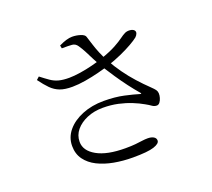

<svg xmlns="http://www.w3.org/2000/svg" viewBox="-133 -939 1266 1148"><g transform="rotate(-20 500.0 -365.5)"><path d="M527.2 36Q464.9 36 407.5 25.5Q350.2 14.9 305.2 -7.6Q260.2 -30.2 234.1 -66.2Q207.9 -102.2 207.9 -152.9Q207.9 -207 243.3 -249.6Q278.7 -292.1 339.9 -316.9Q401.1 -341.8 476.9 -341.8Q548.4 -341.8 604.8 -329.4Q661.2 -316.9 695.1 -306.4Q709.6 -302.6 700.1 -312.9Q672.6 -344.7 644.7 -381.6Q616.7 -418.6 589.6 -459Q562.5 -499.5 536.3 -540.6Q520 -568.9 505.3 -597.7Q490.7 -626.5 477.1 -653.1Q463.4 -679.7 449.3 -699.8Q436.3 -719.8 414.7 -721.7Q393 -723.5 349.8 -722.9L346 -742.3Q371.4 -754.7 392.6 -761Q413.9 -767.2 430.3 -767.2Q457.6 -767.2 482.9 -759Q508.2 -750.8 512.4 -737.2Q520.7 -711.8 529.2 -684.2Q537.7 -656.6 550.4 -625.4Q563.1 -594.2 583.2 -558.2Q607 -514.7 637.2 -472.7Q667.3 -430.7 701.3 -392.9Q735.3 -355.1 770 -322Q787.8 -305 794.9 -295.2Q802 -285.5 802.8 -272.6Q803.6 -258.9 799.1 -243.5Q794.6 -228.1 786.4 -217.6Q778.2 -207.1 767.1 -207.1Q751.3 -207.1 738 -216.7Q724.7 -226.4 703.5 -238.1Q674.2 -255.1 636.4 -270.3Q598.7 -285.5 554 -295.4Q509.3 -305.2 457.6 -305.2Q402.1 -305.2 356.9 -286.1Q311.7 -266.9 285.1 -234.7Q258.5 -202.4 258.5 -160.9Q258.5 -103.7 322.9 -67.6Q387.2 -31.4 503.6 -31.4Q542.3 -31.4 567.8 -34Q593.2 -36.7 611.8 -39.3Q630.5 -41.9 647.5 -41.9Q670.5 -41.9 685 -33.5Q699.6 -25.1 699.6 -9.4Q699.6 10.4 660.4 23.2Q621.2 36 527.2 36ZM331.9 -485Q284.4 -484.7 253.2 -496.4Q222 -508.1 197.5 -532.7Q173 -557.4 145.1 -595.6L162.9 -611.7Q193.7 -587.7 216.5 -572Q239.2 -556.3 266 -549.1Q292.8 -542 332 -542Q363.1 -542.2 402.9 -548.3Q442.7 -554.4 482.2 -564.4Q521.7 -574.5 551.6 -584.5Q613.4 -606.1 648.5 -625.4Q683.6 -644.7 702.9 -659.1Q722.2 -673.5 737.2 -680.6Q751.6 -687.1 769.6 -685.4Q787.6 -683.7 796.1 -674Q802.9 -665.3 799.3 -654.4Q795.6 -643.4 785.2 -633.7Q769.2 -620.7 737.3 -602.5Q705.4 -584.3 663.9 -565.8Q622.4 -547.3 576.9 -532.3Q546.6 -522.4 503.6 -511.4Q460.6 -500.4 415.5 -492.8Q370.5 -485.2 331.9 -485Z"/></g></svg>

Font: Noto Serif HK ExtraLight
Style: Regular
Weight: 200
Designer: Ryoko NISHIZUKA 西塚涼子 (kana & ideographs); Frank Grießhammer (Latin, Greek & Cyrillic); Wenlong ZHANG 张文龙 (bopomofo); San
Foundry: Adobe
Version: Version 2.002-H1;hotconv 1.1.0;makeotfexe 2.6.0